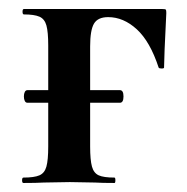

<svg xmlns="http://www.w3.org/2000/svg" viewBox="-20 -406 414 426"><path d="M33 -192Q33 -198 35 -202Q37 -206 41 -206H246Q254 -206 254 -192Q254 -178 246 -178H41Q37 -178 35 -182Q33 -186 33 -192ZM349 -377Q344 -277 344 -256Q344 -254 338.5 -254Q333 -254 332 -256Q313 -314 283.5 -341Q254 -368 220 -368Q197 -368 188.5 -353.5Q180 -339 180 -303V-81Q180 -51 184 -36.5Q188 -22 199 -17Q210 -12 234 -12Q236 -12 236 -6Q236 0 234 0Q206 0 191 -1L135 -2L77 -1Q61 0 32 0Q29 0 29 -6Q29 -12 32 -12Q56 -12 67.5 -17Q79 -22 83 -36.5Q87 -51 87 -81V-305Q87 -335 83 -349.5Q79 -364 67.5 -369Q56 -374 33 -374Q30 -374 30 -380Q30 -386 33 -386H340Q347 -386 348 -384.5Q349 -383 349 -377Z"/></svg>

Font: Cormorant Infant
Style: Bold
Weight: 700
Designer: Christian Thalmann (Catharsis Fonts)
Foundry: Catharsis Fonts
Version: Version 4.000